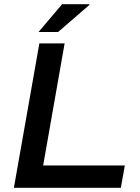

<svg xmlns="http://www.w3.org/2000/svg" viewBox="-20 -892 665 912"><path d="M46 0 167 -686H287L185 -106H573L554 0ZM163 -740 275 -872H404L405 -869L256 -740Z"/></svg>

Font: Archivo SemiExpanded Medium
Style: Italic
Weight: 500
Width: 6
Italic angle: -10°
Designer: Hector Gatti
Foundry: Omnibus-Type
Version: Version 2.001